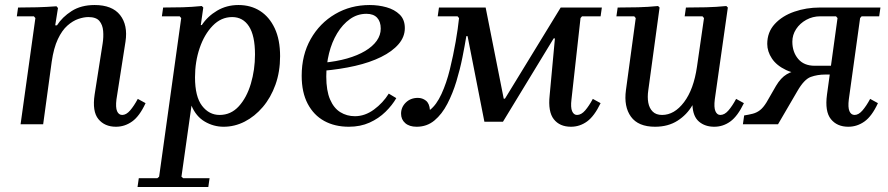

<svg xmlns="http://www.w3.org/2000/svg" viewBox="-20 -495 3538 765"><path d="M529 -101 560 -84Q536 -32 506.5 -11Q477 10 442 10Q397 10 372 -20.5Q347 -51 357 -118L389 -322Q393 -347 391 -371.5Q389 -396 376 -411.5Q363 -427 332 -427Q314 -427 292 -419.5Q270 -412 248.5 -393Q227 -374 210.5 -339Q194 -304 186 -249L152 0H62L121 -423L115 -430H47L52 -465Q91 -465 128 -466Q165 -467 205 -470L211 -463L200 -394H207Q228 -427 265.5 -451Q303 -475 357 -475Q427 -475 458.5 -435Q490 -395 480 -329L444 -99Q440 -67 446.5 -52Q453 -37 467 -37Q483 -37 498.5 -55Q514 -73 529 -101Z M528 250 533 215H607L614 209L702 -423L696 -430H625L630 -465Q671 -465 707.5 -466Q744 -467 784 -471L790 -465L780 -395H784Q807 -430 845 -452.5Q883 -475 930 -475Q979 -475 1016 -451.5Q1053 -428 1074.5 -382.5Q1096 -337 1096 -271Q1096 -209 1077.5 -157.5Q1059 -106 1027 -68.5Q995 -31 955 -10.5Q915 10 871 10Q831 10 796 -10.5Q761 -31 743 -74L703 209L710 215H815L810 250ZM757 -187Q757 -110 785 -73.5Q813 -37 855 -37Q900 -37 931.5 -71.5Q963 -106 979.5 -161.5Q996 -217 996 -278Q996 -353 972 -390Q948 -427 905 -427Q861 -427 827.5 -392.5Q794 -358 775.5 -303.5Q757 -249 757 -187Z M1370 10Q1314 10 1272 -13Q1230 -36 1206 -81.5Q1182 -127 1182 -193Q1182 -276 1218 -339.5Q1254 -403 1315.5 -439Q1377 -475 1453 -475Q1488 -475 1520 -466Q1552 -457 1572.5 -437Q1593 -417 1593 -383Q1593 -348 1568 -319Q1543 -290 1498.5 -268Q1454 -246 1395 -232.5Q1336 -219 1268 -213V-245Q1321 -250 1363 -262Q1405 -274 1435 -292Q1465 -310 1481 -332.5Q1497 -355 1497 -381Q1497 -409 1482.5 -424.5Q1468 -440 1440 -440Q1404 -440 1374.5 -419Q1345 -398 1323.5 -362.5Q1302 -327 1291 -282.5Q1280 -238 1280 -190Q1280 -134 1295 -99Q1310 -64 1336 -48Q1362 -32 1394 -32Q1434 -32 1470 -58.5Q1506 -85 1529 -122L1559 -104Q1543 -76 1516 -49.5Q1489 -23 1452.5 -6.5Q1416 10 1370 10Z M1640 10Q1611 10 1594.5 -4.5Q1578 -19 1578 -42Q1578 -68 1597 -86.5Q1616 -105 1645 -105Q1663 -105 1677 -94Q1691 -83 1693 -57Q1719 -77 1739 -120.5Q1759 -164 1772.5 -219Q1786 -274 1795.5 -328.5Q1805 -383 1809 -423L1803 -430H1724L1729 -465H1915L1987 -102H1992L2214 -465H2378L2373 -430H2299L2293 -423L2257 -99Q2253 -67 2259.5 -52Q2266 -37 2279 -37Q2296 -37 2311.5 -55Q2327 -73 2342 -101L2373 -84Q2348 -32 2319 -11Q2290 10 2255 10Q2210 10 2186.5 -20Q2163 -50 2170 -115L2191 -342H2186L1984 -10H1910L1843 -351H1838Q1832 -314 1822.5 -266.5Q1813 -219 1798.5 -171Q1784 -123 1762.5 -81.5Q1741 -40 1711 -15Q1681 10 1640 10Z M2913 -101 2944 -84Q2919 -32 2890 -11Q2861 10 2826 10Q2789 10 2765 -10.5Q2741 -31 2739 -76Q2717 -38 2679.5 -14Q2642 10 2590 10Q2523 10 2494 -30Q2465 -70 2474 -136L2513 -423L2507 -430H2436L2441 -465Q2482 -465 2522 -466Q2562 -467 2602 -471L2608 -465L2563 -135Q2559 -108 2563 -86Q2567 -64 2580.5 -50.5Q2594 -37 2618 -37Q2667 -37 2705.5 -88Q2744 -139 2757 -229L2785 -423L2779 -430H2708L2713 -465Q2754 -465 2794 -466Q2834 -467 2874 -471L2880 -465L2828 -99Q2824 -67 2830.5 -52Q2837 -37 2850 -37Q2867 -37 2882.5 -55Q2898 -73 2913 -101Z M3317 -423 3311 -430H3248Q3218 -430 3192.5 -416Q3167 -402 3152 -379Q3137 -356 3137 -329Q3137 -288 3160 -260.5Q3183 -233 3226 -233H3294L3288 -198H3208Q3150 -198 3112 -216Q3074 -234 3055.5 -262Q3037 -290 3037 -320Q3037 -367 3067 -399.5Q3097 -432 3145 -448.5Q3193 -465 3246 -465H3488L3483 -430H3413L3407 -423ZM3080 0H2940L2945 -35Q2964 -38 2979.5 -42Q2995 -46 3008 -56Q3021 -66 3034 -87L3072 -153Q3091 -185 3114.5 -199Q3138 -213 3168.5 -216Q3199 -219 3236 -219H3273L3268 -198Q3237 -198 3210.5 -188.5Q3184 -179 3157 -132ZM3447 -101 3478 -84Q3454 -32 3424.5 -11Q3395 10 3360 10Q3315 10 3290.5 -20.5Q3266 -51 3275 -118L3317 -423H3407L3362 -99Q3358 -67 3364.5 -52Q3371 -37 3385 -37Q3401 -37 3416.5 -55Q3432 -73 3447 -101Z"/></svg>

Font: Brygada 1918 Medium
Style: Italic
Weight: 500
Italic angle: -8°
Designer: Mateusz Machalski | Borys Kosmynka | Przemek Hoffer
Foundry: NIEPODLEGLA 2018
Version: Version 3.006